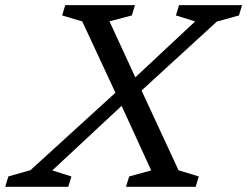

<svg xmlns="http://www.w3.org/2000/svg" viewBox="-78 -714 946 734"><path d="M401 -322.5 122 -62.5 195 -39.5 183 0H-58L-46 -39.5L38.5 -63.5L376.5 -371.5L418.5 -399L668 -632L594.5 -655L606.5 -694.5H847.5L835.5 -655L751 -631.5L442.5 -349ZM500 -62.5 379.5 -325.5 370.5 -344 236.5 -632 159.5 -655 171.5 -694.5H438L426 -655L340.5 -632.5L445.5 -405L456 -383.5L604.5 -63L682 -39.5L670 0H403.5L416 -39.5Z"/></svg>

Font: Newsreader 10pt
Style: Italic
Weight: 400
Italic angle: -17°
Version: Version 1.003